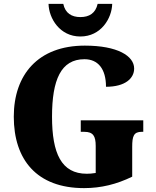

<svg xmlns="http://www.w3.org/2000/svg" viewBox="-20 -959 801 989"><path d="M394 -771C500 -771 556 -864 558 -939H483C472 -891 440 -871 394 -871C349 -871 316 -891 306 -939H230C232 -864 288 -771 394 -771ZM413 10C501 10 581 -10 661 -49V-203C661 -258 669 -280 710 -280H718V-339H396V-280H414C460 -280 473 -258 473 -207V-68C455 -65 440 -64 427 -64C296 -64 248 -169 248 -358C248 -548 294 -654 415 -654C485 -654 526 -604 526 -512C626 -512 671 -556 671 -606C671 -671 585 -724 417 -724C176 -724 51 -574 51 -358C51 -137 169 10 413 10Z"/></svg>

Font: Noto Serif Ethiopic SemiCondensed Black
Style: Regular
Weight: 900
Width: 4
Designer: Monotype Design Team
Foundry: Monotype Imaging Inc.
Version: Version 2.102